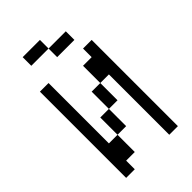

<svg xmlns="http://www.w3.org/2000/svg" viewBox="-242 -898 984 984"><g transform="rotate(-45 250.0 -406.0)"><path d="M375 -687.5V-750H250V-687.5ZM125 -62.5H187.5Q187.5 -62.5 187.5 -187.5H125V-625H62.5Q62.5 -625 62.5 0H125ZM375 -437.5V0H437.5Q437.5 0 437.5 -625H375V-562.5H312.5Q312.5 -562.5 312.5 -437.5H250Q250 -437.5 250 -312.5H187.5Q187.5 -312.5 187.5 -187.5H250Q250 -187.5 250 -312.5H312.5Q312.5 -312.5 312.5 -437.5ZM250 -750V-812.5H125V-750Z"/></g></svg>

Font: BFUnifontExMono
Style: Regular
Weight: 500
Version: Version 15.0.06